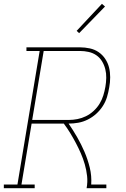

<svg xmlns="http://www.w3.org/2000/svg" viewBox="-38 -982 658 1002"><path d="M-18 0V-19H53L169 -716H100V-735H379Q405 -735 430.5 -729.5Q456 -724 476.5 -710Q497 -696 511 -675Q525 -654 531 -630Q537 -606 537 -579Q537 -552 532 -526Q528 -501 520.5 -476Q513 -451 498.5 -428.5Q484 -406 464 -388Q444 -370 420 -358Q396 -346 370.5 -341.5Q345 -337 320 -337Q344 -302 365 -265.5Q386 -229 403 -189.5Q420 -150 430.5 -107Q441 -64 438 -19H517V0H414Q420 -32 416.5 -63.5Q413 -95 404.5 -124.5Q396 -154 384 -181.5Q372 -209 358 -235.5Q344 -262 328.5 -287.5Q313 -313 295 -337H127L74 -19H143V0ZM320 -356Q343 -356 366 -360.5Q389 -365 410.5 -375.5Q432 -386 450.5 -403Q469 -420 481.5 -440.5Q494 -461 501 -483.5Q508 -506 512 -529Q516 -552 516.5 -575.5Q517 -599 511.5 -621Q506 -643 494.5 -662Q483 -681 465 -693.5Q447 -706 424.5 -711Q402 -716 379 -716H190L130 -356ZM375 -809 362 -821 494 -962 510 -948Z"/></svg>

Font: Iosevka Curly Slab ThEx
Style: Italic
Weight: 100
Width: 7
Italic angle: -9°
Monospace: yes
Designer: Belleve Invis
Foundry: Belleve Invis
Version: Version 11.1.0; ttfautohint (v1.8.3)